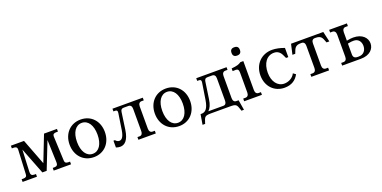

<svg xmlns="http://www.w3.org/2000/svg" viewBox="-15 -1584 5075 2552"><g transform="rotate(-20 2523.0 -307.5)"><path d="M320 -29H381L531 -410L542 -94C544 -54 529 -38 493 -38H470V0H715V-38H691C656 -38 642 -51 641 -80L626 -426C625 -455 641 -468 676 -468H700V-506H517L374 -140L234 -506H48V-468H72C107 -468 123 -455 122 -426L105 -80C104 -51 90 -38 54 -38H30V0H233V-38H209C174 -38 158 -55 160 -94L174 -405Z M1036 -32C948 -32 891 -117 891 -251C891 -385 948 -469 1036 -469C1124 -469 1181 -385 1181 -251C1181 -117 1124 -32 1036 -32ZM786 -251C786 -95 889 15 1036 15C1183 15 1285 -95 1285 -251C1285 -407 1183 -516 1036 -516C889 -516 786 -407 786 -251Z M1485 -506V-468H1510C1535 -468 1543 -455 1539 -427L1504 -197C1487 -90 1453 -73 1426 -73C1400 -73 1385 -88 1373 -102H1352V-6C1370 1 1393 5 1411 5C1472 5 1529 -39 1550 -185L1584 -424C1588 -453 1600 -468 1632 -468H1695C1728 -468 1743 -447 1743 -410V-96C1743 -59 1728 -38 1698 -38H1668V0H1914V-38H1883C1853 -38 1836 -59 1836 -96V-410C1836 -447 1853 -468 1883 -468H1914V-506Z M2242 -32C2154 -32 2097 -117 2097 -251C2097 -385 2154 -469 2242 -469C2330 -469 2387 -385 2387 -251C2387 -117 2330 -32 2242 -32ZM1992 -251C1992 -95 2095 15 2242 15C2389 15 2491 -95 2491 -251C2491 -407 2389 -516 2242 -516C2095 -516 1992 -407 1992 -251Z M2670 -506V-468H2695C2720 -468 2728 -455 2724 -427L2688 -197C2668 -64 2622 -38 2575 -38H2561L2537 105H2574L2579 88C2603 13 2607 0 2697 0H2964C3054 0 3057 13 3082 88L3087 105H3123L3099 -38H3068C3038 -38 3021 -59 3021 -96V-410C3021 -447 3038 -468 3068 -468H3099V-506ZM2671 -38C2701 -66 2724 -113 2734 -185L2769 -424C2773 -453 2785 -468 2817 -468H2880C2913 -468 2928 -447 2928 -410V-96C2928 -59 2913 -38 2883 -38Z M3336 -96V-506H3294C3263 -484 3236 -475 3157 -467V-429C3233 -435 3243 -430 3243 -363V-96C3243 -59 3226 -38 3196 -38H3164V0H3415V-38H3383C3353 -38 3336 -59 3336 -96ZM3226 -658C3226 -623 3246 -603 3281 -603H3288C3324 -603 3344 -623 3344 -658V-665C3344 -700 3324 -720 3288 -720H3281C3246 -720 3226 -700 3226 -665Z M3884 -351H3916V-481C3860 -502 3799 -516 3745 -516C3591 -516 3484 -404 3484 -248C3484 -92 3589 15 3733 15C3834 15 3897 -31 3935 -102L3899 -128C3871 -69 3807 -38 3747 -38C3653 -38 3588 -124 3588 -248C3588 -381 3652 -471 3755 -471C3801 -471 3836 -449 3859 -404C3866 -391 3873 -377 3884 -351Z M4467 -506H4011L3978 -361H4018L4024 -377C4044 -431 4057 -468 4133 -468H4146C4176 -468 4193 -448 4193 -411V-96C4193 -59 4176 -38 4146 -38H4114V0H4365V-38H4333C4303 -38 4286 -59 4286 -96V-411C4286 -448 4303 -468 4333 -468H4345C4422 -468 4434 -431 4454 -377L4460 -361H4500Z M4550 0H4815C4943 0 5006 -72 5006 -150C5006 -226 4943 -301 4815 -301C4794 -301 4763 -299 4722 -290V-410C4722 -447 4739 -468 4769 -468H4801V-506H4550V-468H4582C4612 -468 4629 -447 4629 -410V-96C4629 -59 4612 -38 4582 -38H4550ZM4722 -96V-249C4760 -258 4788 -259 4806 -259C4873 -259 4906 -209 4906 -151C4906 -91 4871 -38 4801 -38H4783C4741 -38 4722 -58 4722 -96Z"/></g></svg>

Font: LT Superior Serif Medium
Style: Regular
Weight: 500
Designer: Daniel Lyons
Foundry: LyonsType
Version: Version 2.120;FEAKit 1.0